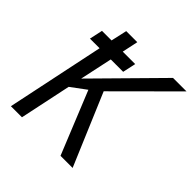

<svg xmlns="http://www.w3.org/2000/svg" viewBox="-186 -866 1018 1018"><g transform="rotate(45 322.5 -357.0)"><path d="M504.9 0H414.1L271 -352.1L186 -289.1L125 0H42L157.2 -549.8H85L101.1 -624H172.9L192.9 -713.9H275.9L256.8 -624H350.1L334 -549.8H241.2L202.1 -367.2L543.9 -713.9H645L334 -403.8Z"/></g></svg>

Font: OpenSans-Italic
Style: Italic
Weight: 400
Italic angle: -12°
Foundry: Ascender Corporation
Version: Version 1.10